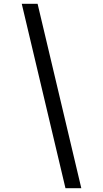

<svg xmlns="http://www.w3.org/2000/svg" viewBox="-20 -843 540 1006"><path d="M323 143 94 -823H177L406 143Z"/></svg>

Font: Iosevka Slab
Style: Italic
Weight: 400
Italic angle: -9°
Monospace: yes
Designer: Belleve Invis
Foundry: Belleve Invis
Version: Version 11.1.0; ttfautohint (v1.8.3)